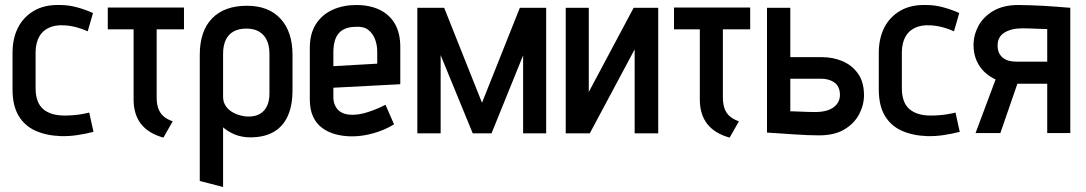

<svg xmlns="http://www.w3.org/2000/svg" viewBox="-20 -531 4333 766"><path d="M330 -406 351 -479Q320 -493 286.5 -502Q253 -511 220 -511Q158 -513 115.5 -488Q73 -463 51.5 -420Q30 -377 30 -320V-174Q30 -110 54 -69.5Q78 -29 121.5 -9.5Q165 10 222 12Q255 13 288.5 8Q322 3 353 -5L336 -82Q336 -82 328 -80Q320 -78 305.5 -75.5Q291 -73 273 -71.5Q255 -70 237 -70Q210 -70 188.5 -76.5Q167 -83 152 -96Q137 -109 129.5 -130Q122 -151 122 -179V-325Q123 -360 136 -384Q149 -408 174.5 -420Q200 -432 235 -430Q259 -429 284 -422.5Q309 -416 330 -406Z M605 -143V-414H714V-501H410V-414H513V-133Q513 -104 520.5 -79.5Q528 -55 543 -36Q558 -17 580.5 -3.5Q603 10 632 18L669 -47Q646 -55 632 -67.5Q618 -80 611.5 -98.5Q605 -117 605 -143Z M1147 -171V-312Q1147 -404 1099.5 -456Q1052 -508 965 -508Q875 -508 826 -457.5Q777 -407 777 -312V191L870 215V-23Q879 -15 891 -7.5Q903 0 916.5 5.5Q930 11 946 14Q962 17 978 17Q1034 17 1071.5 -4.5Q1109 -26 1128 -68Q1147 -110 1147 -171ZM1055 -316V-158Q1055 -129 1045.5 -108.5Q1036 -88 1017.5 -77Q999 -66 972 -66Q955 -66 937 -71Q919 -76 904 -85.5Q889 -95 879.5 -110Q870 -125 870 -145V-316Q870 -349 880.5 -371.5Q891 -394 912 -405.5Q933 -417 963 -417Q993 -417 1013.5 -405Q1034 -393 1044.5 -370.5Q1055 -348 1055 -316Z M1310 -144V-181L1577 -195V-343Q1577 -399 1555.5 -436Q1534 -473 1494.5 -492Q1455 -511 1401 -511Q1349 -511 1307 -492Q1265 -473 1240.5 -435Q1216 -397 1216 -340V-135Q1216 -95 1228.5 -67Q1241 -39 1264 -21.5Q1287 -4 1318 4.5Q1349 13 1385 13Q1427 13 1472 0Q1517 -13 1552 -35L1518 -113Q1485 -96 1450 -84.5Q1415 -73 1385 -73Q1368 -73 1354 -77.5Q1340 -82 1330.5 -91Q1321 -100 1315.5 -113Q1310 -126 1310 -144ZM1485 -325V-277L1310 -267V-322Q1310 -354 1318.5 -376.5Q1327 -399 1347 -411.5Q1367 -424 1400 -424Q1431 -426 1449 -412Q1467 -398 1476 -375Q1485 -352 1485 -325Z M2054 -500 1903 -121 1752 -500H1645V1H1738V-311L1866 1H1941L2067 -310V1H2159V-500Z M2329 -500H2237V1H2333L2512 -334V1H2606V-500H2508L2329 -164Z M2864 -143V-414H2973V-501H2669V-414H2772V-133Q2772 -104 2779.5 -79.5Q2787 -55 2802 -36Q2817 -17 2839.5 -3.5Q2862 10 2891 18L2928 -47Q2905 -55 2891 -67.5Q2877 -80 2870.5 -98.5Q2864 -117 2864 -143Z M3260 -303H3133V-500H3040V-2Q3041 -2 3056 -1Q3071 0 3095 1.5Q3119 3 3146.5 5Q3174 7 3200.5 8Q3227 9 3248 9Q3309 9 3348.5 -14.5Q3388 -38 3407.5 -75Q3427 -112 3427 -151Q3427 -204 3403 -237.5Q3379 -271 3341 -287Q3303 -303 3260 -303ZM3232 -84Q3220 -84 3205.5 -84.5Q3191 -85 3177.5 -85.5Q3164 -86 3152.5 -86.5Q3141 -87 3133 -87V-217H3256Q3270 -217 3283.5 -213.5Q3297 -210 3308 -202.5Q3319 -195 3325 -182.5Q3331 -170 3331 -152Q3331 -130 3318 -114.5Q3305 -99 3283.5 -91.5Q3262 -84 3232 -84Z M3786 -406 3807 -479Q3776 -493 3742.5 -502Q3709 -511 3676 -511Q3614 -513 3571.5 -488Q3529 -463 3507.5 -420Q3486 -377 3486 -320V-174Q3486 -110 3510 -69.5Q3534 -29 3577.5 -9.5Q3621 10 3678 12Q3711 13 3744.5 8Q3778 3 3809 -5L3792 -82Q3792 -82 3784 -80Q3776 -78 3761.5 -75.5Q3747 -73 3729 -71.5Q3711 -70 3693 -70Q3666 -70 3644.5 -76.5Q3623 -83 3608 -96Q3593 -109 3585.5 -130Q3578 -151 3578 -179V-325Q3579 -360 3592 -384Q3605 -408 3630.5 -420Q3656 -432 3691 -430Q3715 -429 3740 -422.5Q3765 -416 3786 -406Z M4043 -511Q3983 -511 3943 -487.5Q3903 -464 3883.5 -427.5Q3864 -391 3864 -351Q3864 -317 3876 -289.5Q3888 -262 3908 -243.5Q3928 -225 3952 -214L3872 0H3971L4039 -197Q4044 -197 4049 -197Q4054 -197 4059.5 -197Q4065 -197 4069 -197H4158V0H4250V-500Q4250 -500 4235.5 -501Q4221 -502 4198 -504Q4175 -506 4147 -507.5Q4119 -509 4092 -510Q4065 -511 4043 -511ZM4036 -285Q4021 -285 4007.5 -288Q3994 -291 3983 -299Q3972 -307 3966 -319.5Q3960 -332 3960 -350Q3960 -384 3987.5 -401Q4015 -418 4059 -418Q4072 -418 4086 -417.5Q4100 -417 4113.5 -416.5Q4127 -416 4138.5 -415.5Q4150 -415 4158 -415V-285Z"/></svg>

Font: Advent Pro SemiBold
Style: Regular
Weight: 600
Designer: VivaRado, Andreas Kalpakidis
Foundry: VivaRado, Andreas Kalpakidis
Version: Version 3.000